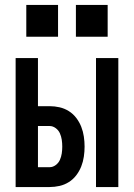

<svg xmlns="http://www.w3.org/2000/svg" viewBox="-20 -754 540 774"><path d="M367 0V-520H457V0ZM43 0V-520H133V-326H180Q200 -326 220 -321.5Q240 -317 257.5 -306Q275 -295 287.5 -278.5Q300 -262 307.5 -243Q315 -224 318 -203.5Q321 -183 321 -163Q321 -143 318 -122.5Q315 -102 307.5 -83Q300 -64 287.5 -47.5Q275 -31 257.5 -20Q240 -9 220 -4.5Q200 0 180 0ZM180 -80Q193 -80 204.5 -88.5Q216 -97 221.5 -109.5Q227 -122 229 -135.5Q231 -149 231 -163Q231 -177 229 -190.5Q227 -204 221.5 -216.5Q216 -229 204.5 -237.5Q193 -246 180 -246H133V-80ZM286 -606V-734H414V-606ZM86 -606V-734H214V-606Z"/></svg>

Font: Iosevka SS04 Medium
Style: Regular
Weight: 500
Monospace: yes
Designer: Belleve Invis
Foundry: Belleve Invis
Version: Version 19.0.0; ttfautohint (v1.8.4)